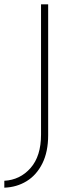

<svg xmlns="http://www.w3.org/2000/svg" viewBox="-20 -726 359 889"><path d="M203 -100Q203 -23 176 31Q149 85 103 113Q57 141 0 143V111Q73 107 121.5 52Q170 -3 170 -103V-706H203Z"/></svg>

Font: Josefin Sans Thin ExtraLight
Style: Regular
Weight: 250
Version: Version 2.001